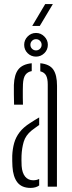

<svg xmlns="http://www.w3.org/2000/svg" viewBox="-20 -915 354 941"><path d="M41 -99Q40.5 -113 40 -126Q39.5 -139 40 -152Q41.5 -186 49.5 -214.2Q57.5 -242.5 76 -266.8Q94.5 -291 127.5 -312Q138 -319 149.2 -325.8Q160.5 -332.5 172 -339.5V-302.5Q164 -297 154.8 -290.2Q145.5 -283.5 135 -275.5Q105.5 -251.5 96.2 -220Q87 -188.5 85.5 -152Q85 -143.5 85.2 -129.8Q85.5 -116 86 -101.5Q88.5 -67.5 103.2 -49.5Q118 -31.5 142.5 -31.5Q159.5 -31.5 172 -38V-6Q155.5 6 130 6Q86.5 6 65.2 -21.2Q44 -48.5 41 -99ZM49 -402Q48.5 -425 48 -451.8Q47.5 -478.5 48 -498.5Q50 -550 70.2 -575.2Q90.5 -600.5 135.5 -605V-566.5Q115.5 -563 104.8 -548.5Q94 -534 92.5 -502Q92 -489.5 91.8 -472.2Q91.5 -455 91.8 -436.8Q92 -418.5 92.5 -402ZM214 0V-501Q214 -530 205.8 -545.2Q197.5 -560.5 177.5 -565.5V-605Q223 -600.5 241.2 -574Q259.5 -547.5 259.5 -494L259 0ZM156.5 -637.5Q132.5 -637.5 115.5 -654.2Q98.5 -671 98.5 -695.5Q98.5 -719 115.5 -736.2Q132.5 -753.5 156.5 -753.5Q180 -753.5 197.2 -736.2Q214.5 -719 214.5 -695.5Q214.5 -671 197.2 -654.2Q180 -637.5 156.5 -637.5ZM156.5 -668Q168 -668 176 -676Q184 -684 184 -695.5Q184 -707 176 -715Q168 -723 156.5 -723Q145 -723 137 -715Q129 -707 129 -695.5Q129 -684 137 -676Q145 -668 156.5 -668ZM138 -788 201.5 -895H239L175 -788Z"/></svg>

Font: Big Shoulders Stencil Display Thin Light
Style: Regular
Weight: 300
Version: Version 2.001